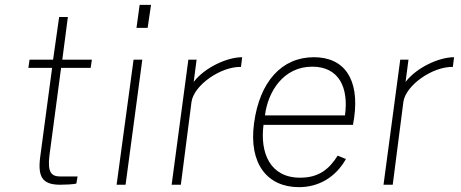

<svg xmlns="http://www.w3.org/2000/svg" viewBox="-20 -762 1901 792"><path d="M354 -482 359 -516H237L260 -692H224L199 -516H102L97 -482H195L146 -116C135 -33 154 0 228 0C242 0 283 -1 295 -5L300 -34H230C193 -34 175 -49 184 -121L232 -482Z M603 -742H556L543 -647H589ZM567 -516H531L461 0H498Z M688 0H726L770 -342C780 -411 891 -488 974 -486L979 -526C916 -526 824 -483 779 -424L791 -516H757Z M1067 -247H1436L1441 -277C1463 -436 1400 -526 1275 -526C1142 -526 1051 -425 1028 -254C1005 -85 1084 10 1213 10C1291 10 1362 -27 1407 -106L1373 -120C1337 -63 1294 -29 1218 -29C1094 -29 1052 -131 1067 -247ZM1073 -286C1085 -384 1149 -487 1268 -487C1378 -487 1419 -401 1403 -286Z M1562 0H1600L1644 -342C1654 -411 1765 -488 1848 -486L1853 -526C1790 -526 1698 -483 1653 -424L1665 -516H1631Z"/></svg>

Font: United Sans Thin
Style: Italic
Weight: 100
Italic angle: -8°
Designer: Pablo Impallari, Rodrigo Fuenzalida (Modified by Dan O. Williams)
Version: Version 1.000;PS 001.000;hotconv 1.0.88;makeotf.lib2.5.64775